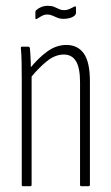

<svg xmlns="http://www.w3.org/2000/svg" viewBox="-20 -642 384 662"><path d="M260 0Q256 0 256 -5V-358Q256 -408 242 -431Q228 -454 200 -454Q170 -454 141 -430.5Q112 -407 84 -372L82 -405Q112 -442 143 -464.5Q174 -487 209 -487Q248 -487 269 -457.5Q290 -428 290 -362V-5Q290 0 285 0ZM59 0Q55 0 55 -5V-367Q55 -399 54.5 -426.5Q54 -454 52 -475Q51 -481 56 -481H77Q82 -481 83 -476Q85 -457 86 -428Q87 -399 87 -384L89 -381V-5Q89 0 84 0ZM199 -577Q187 -577 177.5 -581Q168 -585 160 -588.5Q152 -592 143 -592Q133 -592 124 -587Q115 -582 107 -577Q102 -574 102 -580V-600Q102 -605 105 -607Q111 -613 121.5 -617.5Q132 -622 145 -622Q158 -622 166.5 -618.5Q175 -615 183 -611Q191 -607 200 -607Q211 -607 219.5 -611Q228 -615 236 -619Q242 -622 242 -616V-598Q242 -593 239 -590Q232 -583 221.5 -580Q211 -577 199 -577Z"/></svg>

Font: Sofia Sans Extra Condensed ExtraLight
Style: Regular
Weight: 250
Designer: Botio Nikoltchev, Ani Petrova
Foundry: lettersoup
Version: Version 4.101